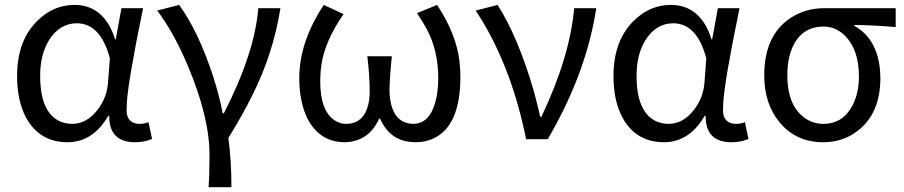

<svg xmlns="http://www.w3.org/2000/svg" viewBox="-20 -577 3747 796"><path d="M260.7 12.7Q143.6 12.7 87.9 -89.8Q50.8 -159.2 50.8 -261.7Q50.8 -415 142.6 -498Q206.1 -556.6 289.1 -556.6Q387.7 -556.6 437.5 -462.9Q449.2 -439.5 457 -414.1H460L483.4 -543H573.2Q511.7 -245.1 505.9 -151.4Q504.9 -133.8 504.9 -119.1Q504.9 -73.2 544.9 -64.5Q551.8 -63.5 558.6 -63.5Q577.1 -63.5 595.7 -70.3L610.4 -1Q578.1 12.7 540 12.7Q442.4 12.7 433.6 -77.1Q432.6 -86.9 432.6 -96.7H428.7Q366.2 11.7 260.7 12.7ZM279.3 -63.5Q341.8 -63.5 387.7 -126Q422.9 -173.8 427.7 -232.4L435.5 -335Q397.5 -479.5 298.8 -480.5Q227.5 -480.5 183.6 -411.1Q146.5 -351.6 146.5 -262.7Q146.5 -112.3 227.5 -74.2Q252 -63.5 279.3 -63.5Z M844.7 199.2Q848.6 149.4 848.6 65.4Q848.6 -91.8 757.8 -306.6Q699.2 -444.3 631.8 -533.2L722.7 -556.6Q803.7 -445.3 864.3 -257.8Q889.6 -179.7 903.3 -107.4H908.2Q1036.1 -357.4 1050.8 -543H1142.6Q1112.3 -352.5 1025.4 -180.7Q986.3 -101.6 926.8 -4.9Q939.5 89.8 939.5 199.2Z M1410.2 12.7Q1304.7 12.7 1253.9 -86.9Q1220.7 -155.3 1220.7 -255.9Q1221.7 -404.3 1322.3 -556.6L1404.3 -518.6Q1327.1 -407.2 1312.5 -308.6Q1307.6 -275.4 1307.6 -239.3Q1307.6 -118.2 1367.2 -78.1Q1389.6 -63.5 1414.1 -63.5Q1487.3 -63.5 1506.8 -143.6Q1512.7 -168 1512.7 -198.2Q1512.7 -262.7 1502.9 -343.8H1604.5Q1594.7 -248 1594.7 -198.2Q1599.6 -66.4 1692.4 -63.5Q1760.7 -63.5 1785.2 -155.3Q1796.9 -197.3 1796.9 -253.9Q1796.9 -367.2 1749 -457Q1732.4 -487.3 1709 -522.5L1792 -556.6Q1871.1 -437.5 1884.8 -324.2Q1888.7 -292 1888.7 -258.8Q1888.7 -58.6 1781.2 -4.9Q1746.1 12.7 1704.1 12.7Q1611.3 12.7 1567.4 -62.5Q1560.5 -73.2 1555.7 -85H1551.8Q1508.8 9.8 1410.2 12.7Z M2161.1 0Q2104.5 -281.2 1979.5 -490.2Q1965.8 -512.7 1952.1 -533.2L2043 -556.6Q2128.9 -421.9 2194.3 -195.3Q2209 -140.6 2219.7 -92.8H2224.6Q2342.8 -341.8 2360.4 -543H2452.1Q2415 -301.8 2284.2 -59.6Q2268.6 -30.3 2251 0Z M2733.4 12.7Q2616.2 12.7 2560.5 -89.8Q2523.4 -159.2 2523.4 -261.7Q2523.4 -415 2615.2 -498Q2678.7 -556.6 2761.7 -556.6Q2860.4 -556.6 2910.2 -462.9Q2921.9 -439.5 2929.7 -414.1H2932.6L2956.1 -543H3045.9Q2984.4 -245.1 2978.5 -151.4Q2977.5 -133.8 2977.5 -119.1Q2977.5 -73.2 3017.6 -64.5Q3024.4 -63.5 3031.2 -63.5Q3049.8 -63.5 3068.4 -70.3L3083 -1Q3050.8 12.7 3012.7 12.7Q2915 12.7 2906.2 -77.1Q2905.3 -86.9 2905.3 -96.7H2901.4Q2838.9 11.7 2733.4 12.7ZM2752 -63.5Q2814.5 -63.5 2860.4 -126Q2895.5 -173.8 2900.4 -232.4L2908.2 -335Q2870.1 -479.5 2771.5 -480.5Q2700.2 -480.5 2656.2 -411.1Q2619.1 -351.6 2619.1 -262.7Q2619.1 -112.3 2700.2 -74.2Q2724.6 -63.5 2752 -63.5Z M3392.6 12.7Q3279.3 12.7 3210.9 -71.3Q3148.4 -147.5 3148.4 -264.6Q3148.4 -429.7 3256.8 -502Q3318.4 -543 3396.5 -543H3693.4V-464.8Q3599.6 -472.7 3522.5 -473.6V-469.7Q3619.1 -415 3628.9 -279.3Q3629.9 -266.6 3629.9 -253.9Q3629.9 -106.4 3535.2 -34.2Q3474.6 12.7 3392.6 12.7ZM3393.6 -63.5Q3474.6 -63.5 3514.6 -140.6Q3541 -191.4 3541 -260.7Q3541 -370.1 3483.4 -428.7Q3445.3 -466.8 3394.5 -466.8Q3302.7 -466.8 3264.6 -378.9Q3244.1 -331.1 3244.1 -264.6Q3244.1 -142.6 3313.5 -89.8Q3349.6 -63.5 3393.6 -63.5Z"/></svg>

Font: Taipei Sans TC Beta
Style: Regular
Weight: 400
Designer: JT Foundry
Foundry: JT Foundry
Version: Version 1.000